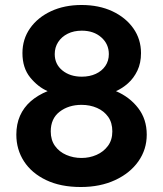

<svg xmlns="http://www.w3.org/2000/svg" viewBox="-20 -735 654 770"><path d="M304 15Q223 15 165 -12.8Q107 -40.5 76.2 -88Q45.5 -135.5 45.5 -195Q45.5 -237 60.2 -270.5Q75 -304 103.2 -328.8Q131.5 -353.5 171 -369.5Q132.5 -386 101.2 -424.2Q70 -462.5 70 -522Q70 -578 100.5 -621.5Q131 -665 184.5 -690Q238 -715 307 -715Q377 -715 430.8 -689.8Q484.5 -664.5 515 -621Q545.5 -577.5 545.5 -522Q545.5 -482 531 -451.8Q516.5 -421.5 493.5 -401Q470.5 -380.5 445 -369.5Q500 -346 534.2 -301.5Q568.5 -257 568.5 -195Q568.5 -135.5 535 -88Q501.5 -40.5 441.8 -12.8Q382 15 304 15ZM307 -101.5Q339 -101.5 367 -113.8Q395 -126 412.8 -149.8Q430.5 -173.5 430.5 -208Q430.5 -243 413.8 -266.5Q397 -290 369 -302.2Q341 -314.5 307 -314.5Q255 -314.5 219.2 -287Q183.5 -259.5 183.5 -208Q183.5 -173.5 200.5 -149.8Q217.5 -126 245.8 -113.8Q274 -101.5 307 -101.5ZM308 -427.5Q339.5 -427.5 364 -438.8Q388.5 -450 402.5 -470.5Q416.5 -491 416.5 -518Q416.5 -558.5 386.2 -585.2Q356 -612 308 -612Q276 -612 251.5 -599.8Q227 -587.5 213.2 -566.2Q199.5 -545 199.5 -518Q199.5 -477.5 230.2 -452.5Q261 -427.5 308 -427.5Z"/></svg>

Font: Geologica Roman SemiBold
Style: Regular
Weight: 600
Designer: Sindre Bremnes, Frode Helland
Foundry: Monokrom Skriftforlag AS
Version: Version 1.010;gftools[0.9.28]